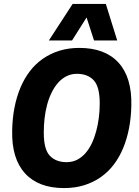

<svg xmlns="http://www.w3.org/2000/svg" viewBox="-20 -951 708 978"><path d="M306 7Q176 7 107.5 -68Q39 -143 42 -285Q43 -347 53.5 -401.5Q64 -456 83.5 -503Q103 -550 131.5 -587.5Q160 -625 198 -651.5Q236 -678 282.5 -692.5Q329 -707 384 -707Q515 -707 583.5 -632Q652 -557 649 -415Q648 -354 637.5 -299Q627 -244 607.5 -197Q588 -150 559.5 -112.5Q531 -75 493 -48.5Q455 -22 408.5 -7.5Q362 7 306 7ZM319 -125Q349 -125 372.5 -137Q396 -149 415 -170.5Q434 -192 447.5 -220.5Q461 -249 470 -282.5Q479 -316 483.5 -352Q488 -388 488 -424Q488 -510 457 -542.5Q426 -575 372 -575Q343 -575 319 -563Q295 -551 276 -529.5Q257 -508 243 -479.5Q229 -451 220 -417.5Q211 -384 207 -348Q203 -312 203 -275Q203 -190 234 -157.5Q265 -125 319 -125ZM229 -745 350 -931H519L577 -745H459L421 -862L347 -745Z"/></svg>

Font: Georama ExtraCondensed Thin
Style: Bold Italic
Weight: 700
Italic angle: -9°
Version: Version 1.001